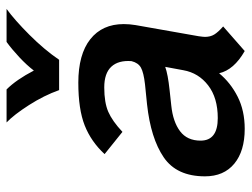

<svg xmlns="http://www.w3.org/2000/svg" viewBox="-108 -626 747 570"><g transform="rotate(-90 265.0 -341.5)"><path d="M442 -125Q440 -111 440 -106Q440 -90 447 -78.5Q454 -67 471 -52L398 12Q342 -20 332 -64Q304 -30 262.5 -9Q221 12 167 12Q101 12 63.5 -19Q26 -50 26 -106Q26 -190 82.5 -228.5Q139 -267 240 -278L299 -284Q334 -288 348.5 -296Q363 -304 368 -324Q371 -363 351.5 -384Q332 -405 290 -405Q245 -405 217.5 -393Q190 -381 158 -351L92 -404Q129 -444 177 -463Q225 -482 304 -482Q388 -482 433 -446.5Q478 -411 478 -347Q478 -330 475 -312ZM341 -170 351 -224Q329 -216 282 -211L236 -206Q188 -201 160 -180Q132 -159 132 -119Q132 -68 199 -68Q259 -68 296 -96.5Q333 -125 341 -170ZM186 -695H284Q313 -666 340 -614Q356 -635 379.5 -657Q403 -679 425 -695H523Q490 -671 446 -627Q402 -583 372 -539H282Q266 -584 237.5 -628.5Q209 -673 186 -695Z"/></g></svg>

Font: KoHo SemiBold
Style: Italic
Weight: 600
Italic angle: -10°
Version: Version 1.000; ttfautohint (v1.6)